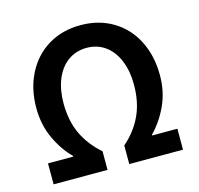

<svg xmlns="http://www.w3.org/2000/svg" viewBox="-106 -844 989 956"><g transform="rotate(-15 388.5 -365.5)"><path d="M55 -108H185V-112Q136 -160 103 -231.5Q70 -303 70 -389Q70 -488 110 -566Q150 -644 222 -687.5Q294 -731 389 -731Q483 -731 555.5 -687.5Q628 -644 667.5 -566Q707 -488 707 -389Q707 -303 674.5 -233Q642 -163 592 -112V-108H722V0H445V-96Q506 -149 538 -217.5Q570 -286 570 -377Q570 -446 548 -500Q526 -554 485 -584Q444 -614 389 -614Q334 -614 292.5 -584Q251 -554 229 -500Q207 -446 207 -377Q207 -286 239 -218Q271 -150 333 -96V0H55Z"/></g></svg>

Font: Nebula Sans Semibold
Style: Regular
Weight: 600
Designer: Paul D. Hunt for Adobe (as Source Sans)
Foundry: Nebula Entertainment & Broadcasting LLC
Version: Version 1.010